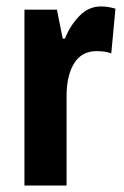

<svg xmlns="http://www.w3.org/2000/svg" viewBox="-20 -577 387 597"><path d="M294 -557Q304 -557 314.5 -555.5Q325 -554 339 -550L326 -411Q308 -418 280 -418Q234 -418 210.5 -380Q187 -342 187 -279V0H56V-547H157L175 -457H182Q197 -496 226 -526.5Q255 -557 294 -557Z"/></svg>

Font: Noto Sans Khmer UI ExtraCondensed
Style: Bold
Weight: 700
Width: 2
Designer: Danh Hong and the Monotype Design Team
Foundry: Monotype Imaging Inc.
Version: Version 2.002; ttfautohint (v1.8.4.7-5d5b)